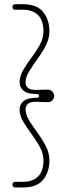

<svg xmlns="http://www.w3.org/2000/svg" viewBox="-20 -746 322 886"><path d="M160.5 -303.5Q160.5 -312 150.5 -312Q107.5 -312 89 -327.2Q70.5 -342.5 70.5 -366Q70.5 -394 87 -422.8Q103.5 -451.5 125.5 -480.5Q147.5 -509.5 164 -539.8Q180.5 -570 180.5 -601Q180.5 -651.5 155.8 -676.2Q131 -701 85.5 -701H51Q37.5 -701 37.5 -714Q37.5 -726.5 51 -726.5H87.5Q149.5 -726.5 178.8 -691Q208 -655.5 208 -601Q208 -568.5 191.5 -536.2Q175 -504 153 -474Q131 -444 114.5 -416.8Q98 -389.5 98 -366.5Q98 -331 145 -331Q160 -331 170.2 -331.8Q180.5 -332.5 199 -332.5Q214 -332.5 222 -323Q230 -313.5 230 -303.5Q230 -293.5 222.2 -284Q214.5 -274.5 199.5 -274.5Q181 -274.5 170.5 -275.5Q160 -276.5 145 -276.5Q98 -276.5 98 -240.5Q98 -217.5 114.5 -190.5Q131 -163.5 153 -133.5Q175 -103.5 191.5 -71.5Q208 -39.5 208 -6.5Q208 48.5 178.8 83.8Q149.5 119 87.5 119H51Q37.5 119 37.5 106Q37.5 93 51 93H85.5Q131 93 155.8 68.5Q180.5 44 180.5 -6.5Q180.5 -37.5 164 -67.8Q147.5 -98 125.5 -127.5Q103.5 -157 87 -185.2Q70.5 -213.5 70.5 -241Q70.5 -264.5 89 -279.8Q107.5 -295 150.5 -295Q160.5 -295 160.5 -303.5Z"/></svg>

Font: Fraunces 144pt SuperSoft Thin
Style: Regular
Weight: 100
Version: Version 1.000;[0bf87f6ff]